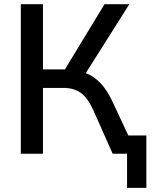

<svg xmlns="http://www.w3.org/2000/svg" viewBox="-20 -739 731 923"><path d="M80.1 0V-718.8H186.5V-405.3H292L482.4 -718.8H601.6L392.6 -387.7Q471.7 -356.4 519.5 -252.9L596.7 -87.9H683.6V164.1H590.8V0H521.5L428.7 -209Q402.3 -267.6 369.1 -292Q335.9 -316.4 284.2 -316.4H186.5V0Z"/></svg>

Font: Min Sans Medium
Style: Regular
Weight: 500
Designer: Jinseong-Kim, NotoSansCJK, Nunito
Foundry: Jinseong-Kim
Version: Version 1.400;Glyphs 3.1.2 (3151)